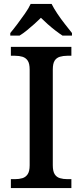

<svg xmlns="http://www.w3.org/2000/svg" viewBox="-20 -951 416 971"><path d="M35 0V-45H56Q77 -45 93.5 -50Q110 -55 120 -70Q130 -85 130 -115V-599Q130 -630 120 -644.5Q110 -659 93.5 -664Q77 -669 56 -669H35V-714H341V-669H320Q300 -669 283 -664Q266 -659 256.5 -644.5Q247 -630 247 -599V-115Q247 -85 256.5 -70Q266 -55 283 -50Q300 -45 320 -45H341V0ZM32 -784Q48 -803 67.5 -829Q87 -855 106 -882Q125 -909 135 -931H241Q252 -909 270 -882Q288 -855 308.5 -829Q329 -803 344 -784V-771H296Q279 -782 259 -797.5Q239 -813 220.5 -829.5Q202 -846 187 -861Q172 -846 153.5 -829.5Q135 -813 116 -797.5Q97 -782 79 -771H32Z"/></svg>

Font: Noto Serif Gujarati Medium
Style: Regular
Weight: 500
Version: Version 2.102